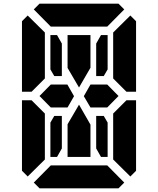

<svg xmlns="http://www.w3.org/2000/svg" viewBox="-20 -1020 856 1040"><path d="M563 -356V-170H527L501 -216V-392H542ZM561 -562 622 -500 561 -438H501H470L434 -499L470 -562H501H515ZM527 -830H563V-644L542 -608H501V-784ZM346 -731V-830H470V-731V-653L408 -546L346 -652ZM154 -526 151 -523H99V-905L130 -936L223 -844V-698V-608V-595ZM593 -405 665 -477H717V-95L686 -64L593 -156V-170V-302V-392ZM223 -302V-156L130 -64L99 -95V-477H151L161 -467L223 -405V-392ZM163 -969 194 -1000H346H470H622L653 -969L561 -876H554H501H470H346H315H262H255ZM274 -392H315V-216L289 -170H253V-356ZM653 -31 622 0H470H346H194L163 -31L255 -124H561ZM686 -936 717 -905V-523H665L655 -533L593 -595V-608V-698V-830V-844ZM470 -269V-170H346V-269V-347L408 -453L470 -345ZM345 -562 381 -499 346 -438H315H255L194 -500L255 -562H301H315ZM253 -644V-830H289L315 -784V-608H274Z"/></svg>

Font: DSEG14 Classic Mini
Style: Bold
Weight: 700
Designer: Keshikan(Twitter:@keshinomi_88pro)
Version: Version 0.46